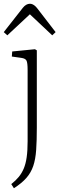

<svg xmlns="http://www.w3.org/2000/svg" viewBox="-26 -772 316 1022"><path d="M48 230 34 208Q58 189 74 169.5Q90 150 100.5 125Q111 100 116 65Q121 30 121 -20V-399Q121 -438 115 -449.5Q109 -461 87 -464L37 -471L39 -498L160 -510L170 -504V-93Q170 -23 166.5 26.5Q163 76 151 111.5Q139 147 114.5 175Q90 203 48 230ZM13 -584 -6 -601 96 -731Q104 -741 113.5 -746.5Q123 -752 133 -752Q140 -752 146 -749.5Q152 -747 158.5 -742Q165 -737 172 -728L270 -601L252 -584L133 -696Z"/></svg>

Font: Literata 18pt ExtraLight
Style: Regular
Weight: 250
Designer: Latin by Veronika Burian and Jose Scaglione. Greek by Irene Vlachou. Cyrillic by Vera Evstafieva.
Foundry: TypeTogether
Version: Version 3.103;gftools[0.9.29]